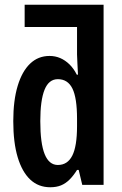

<svg xmlns="http://www.w3.org/2000/svg" viewBox="-20 -780 514 810"><path d="M192 10Q142 10 107.5 -22.5Q73 -55 54.5 -117Q36 -179 36 -269Q36 -356 54.5 -417.5Q73 -479 107 -511.5Q141 -544 189 -544Q213 -544 234 -535Q255 -526 273 -508.5Q291 -491 304 -465H309Q308 -493 306.5 -514Q305 -535 305 -550V-666H84V-760H417V0H327L312 -63H305Q290 -39 273.5 -22.5Q257 -6 237.5 2Q218 10 192 10ZM224 -84Q265 -84 285 -123.5Q305 -163 305 -248V-279Q305 -367 285.5 -406.5Q266 -446 224 -446Q186 -446 168 -401.5Q150 -357 150 -269Q150 -175 168.5 -129.5Q187 -84 224 -84Z"/></svg>

Font: Noto Sans Display ExtraCondensed SemiBold
Style: Regular
Weight: 600
Width: 2
Designer: Monotype Design Team
Foundry: Monotype Imaging Inc.
Version: Version 2.003